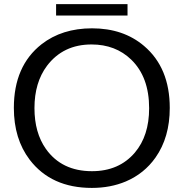

<svg xmlns="http://www.w3.org/2000/svg" viewBox="-20 -880 900 941"><path d="M431.2 -741.2Q584.5 -741.2 686 -654.8Q812 -547.9 812 -351.1Q812 -207 742.2 -107.9Q687 -29.3 596.7 9.3Q521.5 41 430.2 41Q231 41 125.5 -97.2Q47.9 -199.2 47.9 -351.1Q47.9 -556.6 183.6 -663.1Q283.7 -741.2 431.2 -741.2ZM428.7 -662.1Q289.6 -662.1 210.4 -557.6Q148.9 -475.6 148.9 -350.1Q148.9 -229.5 205.1 -149.9Q282.7 -41 430.7 -41Q563.5 -41 641.1 -132.3Q710.9 -214.8 710.9 -349.6Q710.9 -502.4 623.5 -587.4Q546.4 -662.1 428.7 -662.1ZM254.9 -859.9H605V-803.7H254.9Z"/></svg>

Font: BIZ UDPGothic
Style: Regular
Weight: 400
Designer: TypeBank Co., Ltd.
Foundry: Morisawa Inc.
Version: Version 1.051